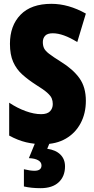

<svg xmlns="http://www.w3.org/2000/svg" viewBox="-20 -744 494 1004"><path d="M429 -217Q429 -151 401.5 -99.5Q374 -48 324 -19Q274 10 205 10Q159 10 116.5 0Q74 -10 28 -35V-207Q70 -179 114 -163Q158 -147 195 -147Q227 -147 241.5 -162Q256 -177 256 -200Q256 -216 250.5 -229.5Q245 -243 226.5 -259.5Q208 -276 169 -300Q127 -327 96.5 -354.5Q66 -382 49 -420Q32 -458 32 -515Q32 -610 87.5 -667Q143 -724 249 -724Q338 -724 429 -673L384 -524Q310 -570 256 -570Q228 -570 216 -557Q204 -544 204 -524Q204 -505 210.5 -491.5Q217 -478 237 -462.5Q257 -447 297 -422Q362 -382 395.5 -335Q429 -288 429 -217ZM320 126Q320 178 287 209Q254 240 192 240Q143 240 105 231V141Q122 145 135.5 147Q149 149 160 149Q197 149 197 121Q197 104 179.5 94Q162 84 131 83L165 0H241L227 34Q271 40 295.5 64Q320 88 320 126Z"/></svg>

Font: Noto Sans Gurmukhi UI ExtraCondensed Black
Style: Regular
Weight: 900
Width: 2
Designer: Jelle Bosma - Monotype Design Team
Foundry: Monotype Imaging Inc.
Version: Version 2.004; ttfautohint (v1.8.4.7-5d5b)